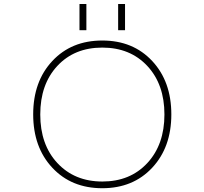

<svg xmlns="http://www.w3.org/2000/svg" viewBox="-20 -949 1040 980"><path d="M272.5 -117.2Q360.4 -22.5 502.4 -22.5Q644.5 -22.5 731.9 -116.7Q819.3 -210.9 819.3 -364.7Q819.3 -518.6 731.9 -612.3Q644.5 -706.1 502 -706.1Q359.4 -706.1 272.5 -612.3Q185.5 -518.6 185.5 -364.7Q185.5 -210.9 272.5 -117.2ZM502 11.7Q344.7 11.7 247.1 -92.8Q149.4 -197.3 149.4 -365.2Q149.4 -533.2 247.1 -637.7Q344.7 -742.2 502 -742.2Q659.2 -742.2 756.8 -637.7Q854.5 -533.2 854.5 -365.2Q854.5 -197.3 756.8 -92.8Q659.2 11.7 502 11.7ZM385.7 -794.9V-928.7H420.9V-794.9ZM583 -794.9V-928.7H618.2V-794.9Z"/></svg>

Font: GenEi Gothic M ExtraLight
Style: Regular
Weight: 200
Designer: o_tamon (Modified); [Source Han Sans]
Ryoko NISHIZUKA  (kana & ideographs); Paul D. Hunt (Latin, Greek & Cyrillic); Wenl
Version: Version 1.1a;Original Version 1.004